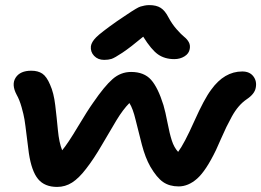

<svg xmlns="http://www.w3.org/2000/svg" viewBox="-20 -798 1034 760"><path d="M392.1 -561Q367.7 -561 352.5 -576.9Q337.4 -592.8 339.8 -615.2Q342.3 -631.8 360.4 -650.1Q378.4 -668.5 442.9 -713.9Q453.6 -721.2 472.9 -734.1Q492.2 -747.1 498.5 -751.2Q504.9 -755.4 517.1 -762.7Q529.3 -770 535.9 -772Q542.5 -773.9 551.8 -775.9Q561 -777.8 570.8 -777.8Q599.1 -777.8 616.2 -766.8Q633.3 -755.9 647 -729Q661.1 -702.6 679.4 -681.9Q697.8 -661.1 709.2 -652.1Q720.7 -643.1 727.3 -631.1Q733.9 -619.1 731 -604Q728 -585.9 710.4 -575Q692.9 -564 669.9 -564Q632.3 -564 605.7 -582.5Q579.1 -601.1 546.9 -652.8Q496.1 -610.4 464.6 -589.4Q433.1 -568.4 420.9 -564.7Q408.7 -561 392.1 -561ZM206.1 -58.1Q156.7 -58.1 130.9 -89.1Q105 -120.1 94.2 -191.9Q91.8 -209.5 85.9 -257.6Q80.1 -305.7 76.9 -325.2Q73.7 -344.7 65.4 -374Q57.1 -403.3 45.9 -422.9Q24.4 -463.4 42 -490.7Q59.6 -518.1 104 -518.1Q130.4 -518.1 147.5 -506.6Q164.6 -495.1 178.2 -462.9Q192.9 -430.7 198.7 -381.3Q204.6 -332 209.2 -282.7Q213.9 -233.4 226.1 -203.1Q249 -230.5 287.8 -295.7Q326.7 -360.8 349.1 -392.1Q393.6 -457 425.8 -485.1Q458 -513.2 499 -513.2Q550.3 -513.2 577.9 -482.2Q605.5 -451.2 627 -381.8Q634.8 -355.5 643.1 -312Q651.4 -268.6 660.2 -241.5Q668.9 -214.4 685.1 -196.8Q709.5 -229.5 749 -318.1Q788.6 -406.7 815.9 -442.9Q867.7 -515.1 939 -515.1Q968.3 -515.1 982.9 -495.8Q997.6 -476.6 992.2 -450.2Q987.8 -425.8 956.1 -404.8Q939 -393.1 924.6 -376.2Q910.2 -359.4 897.7 -336.7Q885.3 -314 876.2 -295.4Q867.2 -276.9 854.7 -248.3Q842.3 -219.7 835 -204.1Q795.4 -122.1 760.5 -91.1Q725.6 -60.1 687 -60.1Q650.9 -60.1 625.7 -77.4Q600.6 -94.7 575.2 -138.2Q555.2 -173.3 541.5 -225.6Q527.8 -277.8 516.8 -323.5Q505.9 -369.1 492.2 -390.1Q467.3 -365.2 440.9 -321.8Q414.6 -278.3 383.1 -223.9Q351.6 -169.4 320.8 -129.9Q292.5 -92.8 265.4 -75.4Q238.3 -58.1 206.1 -58.1Z"/></svg>

Font: Shantell Sans Irregular Bouncy
Style: Italic
Weight: 600
Italic angle: -11.31°
Designer: Stephen Nixon, Anya Danilova, Shantell Martin
Foundry: Arrow Type
Version: Version 1.006;[9816181b4]